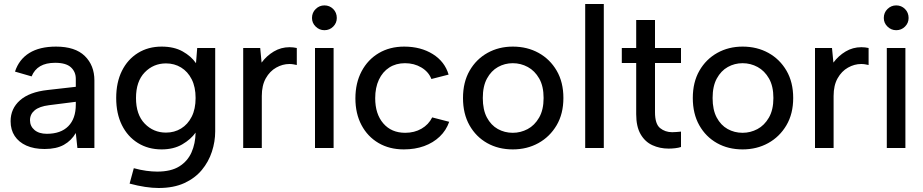

<svg xmlns="http://www.w3.org/2000/svg" viewBox="-20 -740 4617 960"><path d="M203 5Q150 5 112 -12Q74 -29 53.5 -60Q33 -91 33 -134Q33 -197 80 -238.5Q127 -280 218 -290L359 -306V-346Q359 -381 334.5 -403.5Q310 -426 256 -426Q210 -426 181 -409Q152 -392 138 -358L55 -382Q75 -443 126.5 -475Q178 -507 260 -507Q356 -507 404 -460Q452 -413 452 -338V0H367L359 -75Q337 -37 299.5 -16Q262 5 203 5ZM214 -71Q284 -71 321.5 -109Q359 -147 359 -217V-231L225 -214Q177 -208 153.5 -188.5Q130 -169 130 -139Q130 -109 152.5 -90Q175 -71 214 -71Z M628 178 649 101Q682 110 711.5 114Q741 118 766 118Q835 118 876.5 92Q918 66 937.5 22Q957 -22 958 -77Q934 -43 891 -18Q848 7 788 7Q721 7 669.5 -25Q618 -57 589.5 -114.5Q561 -172 561 -250Q561 -328 589.5 -385.5Q618 -443 669.5 -475Q721 -507 788 -507Q850 -507 893 -483Q936 -459 960 -424L966 -500H1056V-83Q1056 -32 1039.5 18.5Q1023 69 989 110Q955 151 901.5 175.5Q848 200 773 200Q742 200 705.5 194.5Q669 189 628 178ZM810 -77Q852 -77 885.5 -97.5Q919 -118 938.5 -156.5Q958 -195 958 -250Q958 -305 938.5 -343.5Q919 -382 885.5 -402.5Q852 -423 810 -423Q747 -423 703.5 -378Q660 -333 660 -250Q660 -167 703.5 -122Q747 -77 810 -77Z M1196 0V-500H1281L1288 -427Q1313 -461 1349 -482.5Q1385 -504 1428 -504Q1437 -504 1446 -503Q1455 -502 1464 -500V-415Q1455 -417 1446 -418.5Q1437 -420 1427 -420Q1393 -420 1361 -402Q1329 -384 1309 -348.5Q1289 -313 1289 -260V0Z M1555 0V-500H1648V0ZM1602 -589Q1577 -589 1558.5 -607Q1540 -625 1540 -650Q1540 -677 1558.5 -695Q1577 -713 1602 -713Q1628 -713 1646 -695Q1664 -677 1664 -650Q1664 -625 1646 -607Q1628 -589 1602 -589Z M1999 7Q1927 7 1872.5 -25Q1818 -57 1787.5 -114.5Q1757 -172 1757 -248Q1757 -325 1788 -383.5Q1819 -442 1874 -474.5Q1929 -507 2001 -507Q2084 -507 2144 -469.5Q2204 -432 2223 -367L2137 -345Q2123 -381 2087 -402.5Q2051 -424 2005 -424Q1960 -424 1926.5 -402.5Q1893 -381 1874.5 -341.5Q1856 -302 1856 -249Q1856 -170 1896.5 -123Q1937 -76 2006 -76Q2052 -76 2087.5 -96.5Q2123 -117 2141 -153L2226 -131Q2211 -88 2178.5 -57Q2146 -26 2100.5 -9.5Q2055 7 1999 7Z M2544 7Q2472 7 2416 -24.5Q2360 -56 2327.5 -113.5Q2295 -171 2295 -250Q2295 -329 2328 -386.5Q2361 -444 2417.5 -475.5Q2474 -507 2544 -507Q2616 -507 2673 -475.5Q2730 -444 2763.5 -386.5Q2797 -329 2797 -250Q2797 -171 2763 -113.5Q2729 -56 2672 -24.5Q2615 7 2544 7ZM2544 -76Q2583 -76 2618 -94.5Q2653 -113 2675.5 -152Q2698 -191 2698 -250Q2698 -309 2676 -347.5Q2654 -386 2619 -405Q2584 -424 2544 -424Q2504 -424 2470 -405Q2436 -386 2415 -347.5Q2394 -309 2394 -250Q2394 -191 2414.5 -152.5Q2435 -114 2469 -95Q2503 -76 2544 -76Z M2906 0V-720H2999V0Z M3385 -5Q3373 -1 3356.5 1Q3340 3 3323 3Q3279 3 3242 -14Q3205 -31 3183 -69Q3161 -107 3161 -169V-425H3089V-500H3161V-640H3255V-500H3385V-425H3255V-179Q3255 -120 3280.5 -99.5Q3306 -79 3341 -79Q3350 -79 3362.5 -80Q3375 -81 3385 -82Z M3693 7Q3621 7 3565 -24.5Q3509 -56 3476.5 -113.5Q3444 -171 3444 -250Q3444 -329 3477 -386.5Q3510 -444 3566.5 -475.5Q3623 -507 3693 -507Q3765 -507 3822 -475.5Q3879 -444 3912.5 -386.5Q3946 -329 3946 -250Q3946 -171 3912 -113.5Q3878 -56 3821 -24.5Q3764 7 3693 7ZM3693 -76Q3732 -76 3767 -94.5Q3802 -113 3824.5 -152Q3847 -191 3847 -250Q3847 -309 3825 -347.5Q3803 -386 3768 -405Q3733 -424 3693 -424Q3653 -424 3619 -405Q3585 -386 3564 -347.5Q3543 -309 3543 -250Q3543 -191 3563.5 -152.5Q3584 -114 3618 -95Q3652 -76 3693 -76Z M4055 0V-500H4140L4147 -427Q4172 -461 4208 -482.5Q4244 -504 4287 -504Q4296 -504 4305 -503Q4314 -502 4323 -500V-415Q4314 -417 4305 -418.5Q4296 -420 4286 -420Q4252 -420 4220 -402Q4188 -384 4168 -348.5Q4148 -313 4148 -260V0Z M4414 0V-500H4507V0ZM4461 -589Q4436 -589 4417.5 -607Q4399 -625 4399 -650Q4399 -677 4417.5 -695Q4436 -713 4461 -713Q4487 -713 4505 -695Q4523 -677 4523 -650Q4523 -625 4505 -607Q4487 -589 4461 -589Z"/></svg>

Font: Envelope Sans Variable
Style: Regular
Weight: 500
Designer: Andreas Rasmussen / Norman Anderson
Foundry: mail.de GmbH
Version: Version 1.150